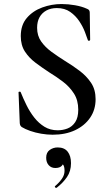

<svg xmlns="http://www.w3.org/2000/svg" viewBox="-20 -656 547 952"><path d="M164 -518Q164 -479 184 -450.5Q204 -422 235.5 -399Q267 -376 302 -354Q340 -331 374.5 -305Q409 -279 431.5 -245.5Q454 -212 454 -164Q454 -112 427 -72.5Q400 -33 352.5 -10.5Q305 12 241 12Q214 12 184.5 7Q155 2 129.5 -7Q104 -16 88 -26Q84 -29 81.5 -33Q79 -37 78 -45L72 -196Q71 -201 76.5 -201.5Q82 -202 83 -198Q95 -168 111.5 -134.5Q128 -101 150 -73Q172 -45 200.5 -27.5Q229 -10 266 -10Q292 -10 315 -19Q338 -28 353 -50.5Q368 -73 368 -112Q368 -159 346.5 -192.5Q325 -226 292 -251Q259 -276 223 -298Q188 -321 156 -345Q124 -369 103.5 -400.5Q83 -432 83 -477Q83 -532 113 -567Q143 -602 189.5 -619Q236 -636 285 -636Q318 -636 352 -630Q386 -624 410 -613Q419 -610 422 -605Q425 -600 425 -594L427 -459Q427 -455 422.5 -454Q418 -453 416 -456Q411 -471 401 -497.5Q391 -524 373 -551Q355 -578 328 -597Q301 -616 262 -616Q232 -616 210 -604Q188 -592 176 -570.5Q164 -549 164 -518ZM261 275Q257 277 253.5 273Q250 269 254 266Q273 250 286.5 231Q300 212 300 191Q300 168 292 159.5Q284 151 272 149L296 134Q297 155 286.5 166Q276 177 254 177Q234 177 221.5 163Q209 149 209 126Q209 100 226.5 87.5Q244 75 266 75Q299 75 315.5 96Q332 117 332 153Q332 193 312 222Q292 251 261 275Z"/></svg>

Font: Cormorant Light SemiBold
Style: Regular
Weight: 600
Version: Version 4.000